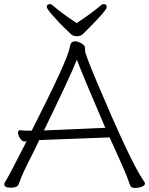

<svg xmlns="http://www.w3.org/2000/svg" viewBox="-20 -912 730 939"><path d="M355 -799Q425 -845 475 -887Q480 -892 487 -892Q502 -892 502 -877Q502 -862 413 -773L385 -745Q374 -735 355.5 -735Q337 -735 326 -746Q315 -757 295.5 -775.5Q276 -794 242.5 -831Q209 -868 209 -878Q209 -892 224 -892Q231 -892 236 -887Q286 -844 355 -799ZM135 -273Q311 -619 321 -680Q324 -699 331 -704.5Q338 -710 349 -710Q360 -710 378 -700Q396 -690 396 -676V-663Q396 -649 450 -520Q617 -124 678 -35Q689 -19 689 -15Q689 -5 674.5 1Q660 7 640.5 7Q621 7 617 -4Q601 -51 583 -91Q565 -131 549 -167Q533 -203 516 -240L172 -227Q156 -193 140 -161Q91 -67 71 -11Q65 6 33 6Q1 6 1 -10Q1 -17 5 -22.5Q9 -28 13.5 -36Q18 -44 28 -62.5Q38 -81 57 -118Q76 -155 110 -221L100 -220H99Q88 -220 78 -235.5Q68 -251 68 -263Q68 -275 78 -275H80Q98 -273 117 -273ZM495 -287Q384 -545 356 -620Q322 -535 195 -274Z"/></svg>

Font: ToneOZ-Pinyin-WenKai-Light
Style: Light
Weight: 300
Designer: Fontworks Inc.
Foundry: ToneOZ
Version: Version 0.240331